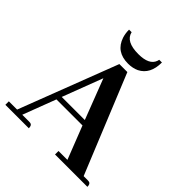

<svg xmlns="http://www.w3.org/2000/svg" viewBox="-204 -891 1028 1028"><g transform="rotate(45 310.5 -376.5)"><path d="M621.1 0Q621.1 -22.5 607.4 -25.4Q603.5 -26.4 596.7 -26.4H566.4L337.9 -585.9H277.3L62.5 -26.4H0V0H177.7Q177.7 -22.5 164.1 -25.4Q159.2 -26.4 153.3 -26.4H101.6L172.9 -213.9H370.1L443.4 -26.4H376V0ZM358.4 -243.2H183.6L270.5 -471.7ZM311.5 -695.3Q392.6 -695.3 409.2 -742.2Q411.1 -748 412.1 -752.9H432.6Q432.6 -664.1 370.1 -632.8Q342.8 -620.1 308.6 -620.1Q217.8 -620.1 191.4 -700.2Q183.6 -724.6 183.6 -752.9H203.1Q215.8 -695.3 311.5 -695.3Z"/></g></svg>

Font: Abhaya Libre
Style: Bold
Weight: 700
Designer: Pushpananda Ekanayake, Sol Matas, Pathum Egodawatta
Foundry: Mooniak
Version: Version 1.050 ; ttfautohint (v1.6)